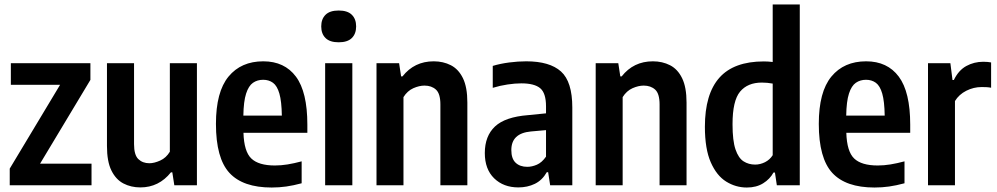

<svg xmlns="http://www.w3.org/2000/svg" viewBox="-20 -828 4454 858"><path d="M23.5 0V-74.5L248.5 -449H28.5V-545.5H384V-471L159 -96.5H389V0Z M607.5 9.5Q565.5 9.5 531.8 -8Q498 -25.5 478 -65.8Q458 -106 458 -175.5V-545.5H579V-184Q579 -135.5 598.2 -117Q617.5 -98.5 647.5 -98.5Q669 -98.5 695.8 -110.5Q722.5 -122.5 739 -150V-545.5H860V0H759L750 -58H744Q690 9.5 607.5 9.5Z M1194 10Q1065.5 10 1005.2 -55.5Q945 -121 945 -274.5Q945 -417.5 1001.2 -485.8Q1057.5 -554 1156.5 -554Q1251.5 -554 1302.5 -485.5Q1353.5 -417 1353.5 -271V-234.5H1068Q1070.5 -151 1103 -119.8Q1135.5 -88.5 1208.5 -88.5Q1236 -88.5 1265.2 -93.2Q1294.5 -98 1328 -107V-9Q1291 1 1259.2 5.5Q1227.5 10 1194 10ZM1156 -471.5Q1130 -471.5 1110.5 -458Q1091 -444.5 1079.8 -409.8Q1068.5 -375 1067.5 -311.5H1239.5Q1238.5 -375 1228.5 -409.8Q1218.5 -444.5 1200 -458Q1181.5 -471.5 1156 -471.5Z M1433 0V-545.5H1554.5V0ZM1493.5 -639Q1454 -639 1434.8 -658Q1415.5 -677 1415.5 -710Q1415.5 -743 1434.8 -762Q1454 -781 1493.5 -781Q1533 -781 1552.2 -762Q1571.5 -743 1571.5 -710Q1571.5 -677 1552.2 -658Q1533 -639 1493.5 -639Z M1662.5 0V-545.5H1763.5L1772.5 -486.5H1778.5Q1831.5 -554 1918 -554Q1960.5 -554 1994.8 -536.5Q2029 -519 2048.8 -478.5Q2068.5 -438 2068.5 -369.5V0H1948V-361Q1948 -409.5 1928.2 -427.5Q1908.5 -445.5 1877 -445.5Q1853.5 -445.5 1827 -433.8Q1800.5 -422 1783 -394V0Z M2296.5 9.5Q2230 9.5 2188.2 -31.2Q2146.5 -72 2146.5 -144Q2146.5 -220 2192 -262.8Q2237.5 -305.5 2340 -313.5L2420 -321.5V-353Q2420 -412 2394 -433.8Q2368 -455.5 2309.5 -455.5Q2282 -455.5 2248.2 -450.5Q2214.5 -445.5 2182 -435.5V-533.5Q2215 -543.5 2255.2 -548.8Q2295.5 -554 2331.5 -554Q2436.5 -554 2487 -508.5Q2537.5 -463 2537.5 -347.5V0H2438.5L2429.5 -58.5H2423.5Q2403 -22.5 2370 -6.5Q2337 9.5 2296.5 9.5ZM2265 -157.5Q2265 -119 2284.2 -100.8Q2303.5 -82.5 2336.5 -82.5Q2357 -82.5 2379.2 -92Q2401.5 -101.5 2420 -128V-246.5L2352.5 -240.5Q2265 -232.5 2265 -157.5Z M2642 0V-545.5H2743L2752 -486.5H2758Q2811 -554 2897.5 -554Q2940 -554 2974.2 -536.5Q3008.5 -519 3028.2 -478.5Q3048 -438 3048 -369.5V0H2927.5V-361Q2927.5 -409.5 2907.8 -427.5Q2888 -445.5 2856.5 -445.5Q2833 -445.5 2806.5 -433.8Q2780 -422 2762.5 -394V0Z M3317.5 10Q3268 10 3225.2 -16.5Q3182.5 -43 3156.2 -102.8Q3130 -162.5 3130 -261.5Q3130 -408 3194.8 -480.8Q3259.5 -553.5 3393.5 -553.5Q3412 -553.5 3433 -551V-808H3554V0H3451.5L3443 -57H3436.5Q3420.5 -27.5 3390.2 -8.8Q3360 10 3317.5 10ZM3354.5 -92.5Q3377 -92.5 3398.5 -103.2Q3420 -114 3433 -134.5V-454.5Q3409 -459 3384.5 -459Q3321 -459 3287.2 -418.5Q3253.5 -378 3253.5 -273Q3253.5 -199 3266.8 -160.2Q3280 -121.5 3302.8 -107Q3325.5 -92.5 3354.5 -92.5Z M3888 10Q3759.5 10 3699.2 -55.5Q3639 -121 3639 -274.5Q3639 -417.5 3695.2 -485.8Q3751.5 -554 3850.5 -554Q3945.5 -554 3996.5 -485.5Q4047.5 -417 4047.5 -271V-234.5H3762Q3764.5 -151 3797 -119.8Q3829.5 -88.5 3902.5 -88.5Q3930 -88.5 3959.2 -93.2Q3988.5 -98 4022 -107V-9Q3985 1 3953.2 5.5Q3921.5 10 3888 10ZM3850 -471.5Q3824 -471.5 3804.5 -458Q3785 -444.5 3773.8 -409.8Q3762.5 -375 3761.5 -311.5H3933.5Q3932.5 -375 3922.5 -409.8Q3912.5 -444.5 3894 -458Q3875.5 -471.5 3850 -471.5Z M4127 0V-545.5H4227L4236.5 -470.5H4242.5Q4263.5 -514 4298.2 -533Q4333 -552 4374 -552Q4384 -552 4393.2 -551.2Q4402.5 -550.5 4409 -549V-436Q4398.5 -438 4388 -438.5Q4377.5 -439 4366.5 -439Q4331 -439 4298.2 -422.5Q4265.5 -406 4247.5 -376.5V0Z"/></svg>

Font: Encode Sans Cnd SmBold
Style: Regular
Weight: 600
Width: 3
Designer: Multiple Designers
Foundry: Impallari Type
Version: Version 3.002; ttfautohint (v1.8.3) -l 8 -r 50 -G 200 -x 14 